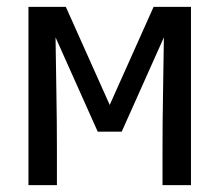

<svg xmlns="http://www.w3.org/2000/svg" viewBox="-20 -540 640 560"><path d="M63 0V-520H172L300 -234L428 -520H537V0H454V-104Q454 -186 455.5 -267.5Q457 -349 458 -431L335 -156H265L142 -431Q143 -349 144.5 -267.5Q146 -186 146 -104V0Z"/></svg>

Font: Nova
Style: Regular
Weight: 400
Monospace: yes
Designer: Belleve Invis
Foundry: Belleve Invis
Version: Version 24.1.4; ttfautohint (v1.8.4)